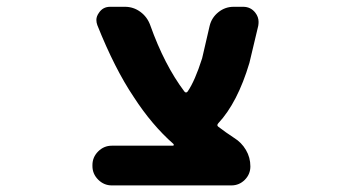

<svg xmlns="http://www.w3.org/2000/svg" viewBox="-20 -569 1040 571"><path d="M312.5 -17.6Q289.1 -17.6 272 -34.7Q254.9 -51.8 254.9 -75.2V-78.1Q254.9 -101.6 272 -118.7Q289.1 -135.7 312.5 -135.7H494.1Q496.1 -135.7 496.6 -137.2Q497.1 -138.7 496.1 -140.6Q431.6 -197.3 377.9 -280.3Q321.3 -364.3 269.5 -494.1Q266.6 -502 266.6 -509.8Q266.6 -520.5 274.4 -531.2Q286.1 -548.8 307.6 -548.8H351.6Q377 -548.8 397.5 -533.7Q418 -518.6 426.8 -494.1Q468.8 -376 528.3 -296.9Q533.2 -291 538.1 -296.9Q559.6 -328.1 581.1 -395.5L603.5 -492.2Q609.4 -516.6 629.4 -532.7Q649.4 -548.8 674.8 -548.8H703.1Q725.6 -548.8 739.3 -531.2Q749 -518.6 749 -503.9Q749 -498 748 -492.2L721.7 -381.8Q686.5 -263.7 628.9 -202.1Q624 -196.3 628.9 -192.4Q650.4 -175.8 675.8 -159.2Q698.2 -145.5 711.4 -123Q724.6 -100.6 724.6 -74.2Q724.6 -50.8 708 -34.2Q691.4 -17.6 668 -17.6Z"/></svg>

Font: Rounded Mgen+ 1m bold
Style: Bold
Weight: 700
Designer: [Source Han Sans]
Ryoko NISHIZUKA  (kana & ideographs); Paul D. Hunt (Latin, Greek & Cyrillic); Wenlong ZHANG  (bopomofo
Version: Version 1.059.20150602